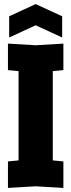

<svg xmlns="http://www.w3.org/2000/svg" viewBox="-20 -918 350 942"><path d="M19 4V-126L71 -131V-569L19 -574V-704L155 -696L291 -704V-574L239 -569V-131L291 -126V4L155 -4ZM25 -734V-838L155 -898L285 -838V-734L155 -794Z"/></svg>

Font: Tektur Condensed
Style: Bold
Weight: 700
Width: 3
Designer: Adam Jagosz
Foundry: Adam Jagosz
Version: Version 1.005;gftools[0.9.30]